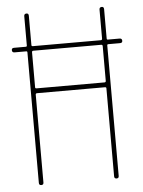

<svg xmlns="http://www.w3.org/2000/svg" viewBox="-53 -772 605 814"><g transform="rotate(-5 250.0 -365.0)"><path d="M394.5 -570.3H105.5Q100.6 -570.3 99.6 -565.4V-415Q99.6 -410.2 105.5 -410.2H394.5Q399.4 -410.2 400.4 -415V-565.4Q399.4 -570.3 394.5 -570.3ZM25.4 -570.3Q15.6 -570.3 15.1 -580.1Q14.6 -589.8 25.4 -589.8H75.2Q80.1 -589.8 80.1 -594.7V-719.7Q80.1 -729.5 89.8 -730Q99.6 -730.5 99.6 -719.7V-594.7Q99.6 -589.8 105.5 -589.8H394.5Q399.4 -589.8 400.4 -594.7V-719.7Q400.4 -729.5 410.2 -730Q419.9 -730.5 419.9 -719.7V-594.7Q419.9 -589.8 424.8 -589.8H474.6Q484.4 -589.8 484.9 -580.1Q485.4 -570.3 474.6 -570.3H424.8Q419.9 -570.3 419.9 -565.4V-9.8Q419.9 0 410.2 0Q400.4 0 400.4 -9.8V-384.8Q400.4 -389.6 394.5 -389.6H105.5Q100.6 -389.6 99.6 -384.8V-9.8Q99.6 0 89.8 0Q80.1 0 80.1 -9.8V-565.4Q80.1 -570.3 75.2 -570.3Z"/></g></svg>

Font: Rounded Mgen+ 1m thin
Style: Regular
Weight: 100
Designer: [Source Han Sans]
Ryoko NISHIZUKA  (kana & ideographs); Paul D. Hunt (Latin, Greek & Cyrillic); Wenlong ZHANG  (bopomofo
Version: Version 1.059.20150602